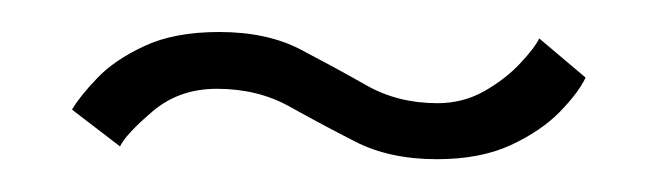

<svg xmlns="http://www.w3.org/2000/svg" viewBox="-20 -737 411 120"><path d="M253 -637.5Q223.5 -637.5 202 -648.5Q180.5 -659.5 160.8 -670.5Q141 -681.5 115.5 -681.5Q92 -681.5 75.5 -667.5Q59 -653.5 55 -645.5L25 -668.5Q30 -677 40.8 -688.2Q51.5 -699.5 70.2 -708.2Q89 -717 117 -717Q147 -717 168 -706Q189 -695 208.8 -683.8Q228.5 -672.5 253.5 -672.5Q269.5 -672.5 283 -680.2Q296.5 -688 305.5 -697.8Q314.5 -707.5 317 -713L346 -688.5Q341.5 -679 329.8 -667Q318 -655 299 -646.2Q280 -637.5 253 -637.5Z"/></svg>

Font: Imbue Thin 10pt Thin
Style: Regular
Weight: 250
Version: Version 1.102